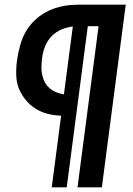

<svg xmlns="http://www.w3.org/2000/svg" viewBox="-20 -800 566 820"><path d="M415 0H311L401 -688H355L265 0H201L241 -306Q109 -310 60 -423Q49 -452 49 -491Q49 -545 66.5 -608Q84 -671 129 -714Q199 -780 315 -780H517ZM253 -397 291 -687Q157 -669 157 -510Q157 -491 161 -477Q177 -409 253 -397Z"/></svg>

Font: Tanohe Sans Medium
Style: Italic
Weight: 500
Designer: Village Type and Design LLC & Cristiano Sobral
Foundry: Cooper Hewitt Smithsonian Design Museum
Version: Version 1.00;September 29, 2021;FontCreator 13.0.0.2655 64-b